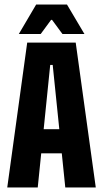

<svg xmlns="http://www.w3.org/2000/svg" viewBox="-20 -827 454 847"><path d="M12 0 100 -639H314L402.5 0H268L212.5 -540.5H201.5L146.5 0ZM117.5 -150.5V-257H295.5V-150.5ZM139.5 -807H275.5L352.5 -677H255.5L209.5 -739.5H205.5L159.5 -677H63Z"/></svg>

Font: Anek Latin Condensed
Style: Bold
Weight: 700
Width: 3
Designer: Yesha Goshar
Foundry: Ek Type
Version: Version 1.003